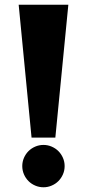

<svg xmlns="http://www.w3.org/2000/svg" viewBox="-20 -772 366 808"><path d="M267.6 -752 212.9 -192.9H112.8L58.6 -752ZM252 -73.2Q252 -54.7 244.9 -38.3Q237.8 -22 225.8 -10Q213.9 2 197.5 9Q181.2 16.1 163.1 16.1Q144.5 16.1 128.2 9Q111.8 2 99.9 -10Q87.9 -22 80.8 -38.3Q73.7 -54.7 73.7 -73.2Q73.7 -91.3 80.8 -107.7Q87.9 -124 99.9 -136Q111.8 -147.9 128.2 -155Q144.5 -162.1 163.1 -162.1Q181.2 -162.1 197.5 -155Q213.9 -147.9 225.8 -136Q237.8 -124 244.9 -107.7Q252 -91.3 252 -73.2Z"/></svg>

Font: Aclonica
Style: Regular
Weight: 400
Designer: Astigmatic (AOETI)
Foundry: Astigmatic (AOETI)
Version: Version 1.000